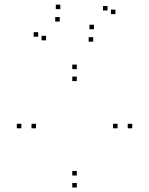

<svg xmlns="http://www.w3.org/2000/svg" viewBox="-20 -808 660 850"><path d="M565.5 -240V-260H545.5V-240ZM320 -502V-522H300V-502ZM74.5 -240V-260H54.5V-240ZM320 22V2H300V22ZM139.5 -240V-260H119.5V-240ZM320 -449V-469H300V-449ZM500.5 -240V-260H480.5V-240ZM320 -31V-51H300V-31ZM491 -745.5V-765.5H471V-745.5ZM456 -761.5V-781.5H436V-761.5ZM396 -678.5V-698.5H376V-678.5ZM247 -767.5V-787.5H227V-767.5ZM149 -645.5V-665.5H129V-645.5ZM184 -629.5V-649.5H164V-629.5ZM244.5 -712.5V-732.5H224.5V-712.5ZM392.5 -623.5V-643.5H372.5V-623.5Z"/></svg>

Font: Monaspace Xenon Dots Var
Style: Regular
Weight: 400
Designer: Riley Cran and the Lettermatic Team
Version: Version 1.100 (Monaspace Xenon Dots)